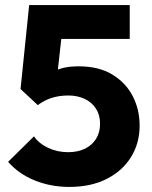

<svg xmlns="http://www.w3.org/2000/svg" viewBox="-20 -726 600 757"><path d="M253.5 11Q180.5 11 117.2 -14.5Q54 -40 12 -88L114 -188.5Q133 -160.5 169.5 -143.2Q206 -126 248.5 -126Q286.5 -126 314.5 -139.5Q342.5 -153 358.5 -178.2Q374.5 -203.5 374.5 -237.5Q374.5 -272.5 358.5 -297.5Q342.5 -322.5 314.2 -336Q286 -349.5 249.5 -349.5Q213.5 -349.5 183.8 -340Q154 -330.5 129 -311.5L141.5 -411.5Q164.5 -429.5 185.5 -441.2Q206.5 -453 231.5 -458.8Q256.5 -464.5 290.5 -464.5Q369 -464.5 422.2 -432.5Q475.5 -400.5 503 -347.5Q530.5 -294.5 530.5 -231Q530.5 -160.5 496 -105.8Q461.5 -51 399.5 -20Q337.5 11 253.5 11ZM129 -311.5 61 -375 95 -706H236.5L200 -378ZM116 -572.5 95 -706H491.5V-572.5Z"/></svg>

Font: Outfit Thin
Style: Regular
Weight: 100
Designer: Rodrigo Fuenzalida
Foundry: fragTYPE
Version: Version 1.000